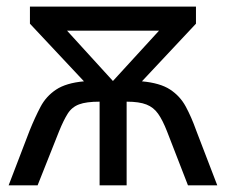

<svg xmlns="http://www.w3.org/2000/svg" viewBox="-20 -556 680 576"><path d="M567.9 -536.1V-484.9L405.8 -312Q460 -307.1 490 -287.6Q520 -268.1 537.1 -236.6Q554.2 -205.1 568.8 -164.1L631.8 0H543.9L481 -162.1Q467.8 -195.8 454.3 -214.8Q440.9 -233.9 419.4 -242.4Q397.9 -251 359.9 -251V0H278.8V-251Q238.8 -251 217.3 -242.9Q195.8 -234.9 183.3 -215.3Q170.9 -195.8 157.2 -162.1L92.8 0H5.9L68.8 -164.1Q85 -204.1 101.6 -235.6Q118.2 -267.1 148.2 -287.1Q178.2 -307.1 231.9 -312L69.8 -484.9V-536.1ZM457 -463.9H181.2L318.8 -313Z"/></svg>

Font: Kurinto Seri
Style: Regular
Weight: 400
Designer: Kurinto was developed by Clint Goss from a range of fonts that are compatible with the SIL Open Font License Version 1.1
Foundry: Clinton F. Goss
Version: Version 2.196; July 25, 2020